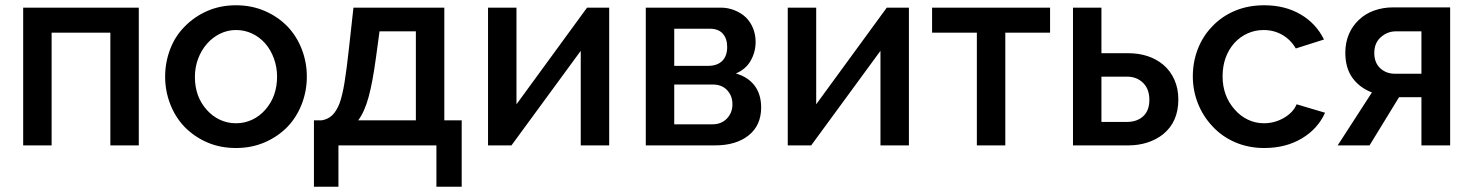

<svg xmlns="http://www.w3.org/2000/svg" viewBox="-20 -552 5594 729"><path d="M68 -523V0H176V-428H399V0H507V-523Z M1072 -71Q1107 -108 1126 -157.5Q1145 -207 1145 -261Q1145 -315 1126 -364.5Q1107 -414 1072 -451Q1035 -489 985 -510.5Q935 -532 876 -532Q817 -532 767.5 -510.5Q718 -489 681 -451Q645 -415 626 -365Q607 -315 607 -261Q607 -207 626 -157.5Q645 -108 680 -71Q717 -33 766.5 -11.5Q816 10 876 10Q935 10 985 -11.5Q1035 -33 1072 -71ZM766 -386Q787 -410 815.5 -424Q844 -438 876 -438Q909 -438 937.5 -424.5Q966 -411 987 -387Q1008 -363 1020 -330Q1032 -297 1032 -261Q1032 -186 987 -135Q966 -111 937.5 -97.5Q909 -84 876 -84Q843 -84 814.5 -97.5Q786 -111 765 -135Q720 -185 720 -260Q720 -296 732 -328.5Q744 -361 766 -386Z M1265 157V0H1637V157H1733V-95H1667V-523H1322L1305 -369Q1296 -287 1288 -238Q1280 -189 1269 -159Q1257 -129 1241 -114Q1225 -99 1201 -95H1172V157ZM1408 -337 1421 -433H1559V-95H1340Q1364 -127 1379.5 -183.5Q1395 -240 1408 -337Z M1833 -523V0H1922L2185 -359V0H2293V-523H2209L1941 -156V-523Z M2432 0H2695Q2775 0 2822.5 -38Q2870 -76 2870 -144Q2870 -194 2845 -227Q2820 -260 2774 -273Q2812 -289 2830.5 -322Q2849 -355 2849 -393Q2849 -420 2839.5 -444Q2830 -468 2812 -486Q2794 -503 2769 -513Q2744 -523 2717 -523H2432ZM2540 -443H2674Q2708 -443 2724.5 -424Q2741 -405 2741 -374Q2741 -339 2722 -320.5Q2703 -302 2669 -302H2540ZM2540 -231H2687Q2721 -231 2741 -209.5Q2761 -188 2761 -156Q2761 -124 2740 -102Q2719 -80 2685 -80H2540Z M2971 -523V0H3060L3323 -359V0H3431V-523H3347L3079 -156V-523Z M3967 -428V-523H3519V-428H3689V0H3797V-428Z M4265 0Q4303 0 4337 -11Q4371 -22 4397 -43Q4454 -90 4454 -174Q4454 -216 4439 -249.5Q4424 -283 4397 -306Q4344 -350 4263 -350H4162V-523H4054V0ZM4162 -261H4259Q4296 -261 4320 -237.5Q4344 -214 4344 -173Q4344 -132 4320.5 -110.5Q4297 -89 4258 -89H4162Z M4584 -72Q4620 -33 4670.5 -11.5Q4721 10 4780 10Q4862 10 4923 -26.5Q4984 -63 5011 -124L4903 -156Q4891 -126 4856 -105Q4820 -84 4779 -84Q4747 -84 4718.5 -97.5Q4690 -111 4669 -135Q4622 -187 4622 -262Q4622 -338 4667 -389Q4688 -412 4716.5 -425Q4745 -438 4778 -438Q4817 -438 4849 -419.5Q4881 -401 4900 -368L5007 -402Q4977 -463 4918 -497.5Q4859 -532 4780 -532Q4719 -532 4669 -511Q4619 -490 4583 -452Q4547 -415 4528 -366Q4509 -317 4509 -262Q4509 -208 4528.5 -159Q4548 -110 4584 -72Z M5180 0 5292 -183H5377V0H5486V-524H5270Q5231 -524 5197.5 -512Q5164 -500 5140 -477Q5115 -454 5101.5 -422Q5088 -390 5088 -352Q5088 -294 5115 -256.5Q5142 -219 5189 -201L5059 0ZM5198 -351Q5198 -389 5223 -411Q5248 -433 5280 -433H5377V-272H5277Q5243 -272 5220.5 -293Q5198 -314 5198 -351Z"/></svg>

Font: RT Raleway SemiBold
Style: Regular
Weight: 400
Designer: Matt McInerney, Pablo Impallari, Rodrigo Fuenzalida — Edited by Milan Moffatt in April 2016
Foundry: Matt McInerney, Pablo Impallari, Rodrigo Fuenzalida — Edited by Milan Moffatt in April 2016
Version: Version 3.001